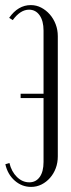

<svg xmlns="http://www.w3.org/2000/svg" viewBox="-20 -727 279 754"><path d="M207 -113Q207 -88 199 -66.5Q191 -45 176.5 -28.5Q162 -12 143 -2.5Q124 7 102 7Q66 7 38 -17.5Q10 -42 1 -82L17 -87Q25 -53 46.5 -32Q68 -11 95 -11Q121 -11 136 -32Q151 -53 151 -91V-342H61V-359H151V-607Q151 -645 135.5 -667Q120 -689 94 -689Q60 -689 30 -648L16 -657Q51 -707 101 -707Q123 -707 142 -697Q161 -687 175.5 -670.5Q190 -654 198.5 -632Q207 -610 207 -585Z"/></svg>

Font: Moniqa Cond Heading
Style: Regular
Weight: 400
Width: 3
Designer: Rajesh Rajput
Foundry: Rajesh Rajput
Version: Version 1.000